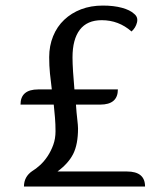

<svg xmlns="http://www.w3.org/2000/svg" viewBox="-20 -683 594 703"><path d="M55.1 -300Q55.1 -355.6 120.2 -355.6H169.7Q165.7 -385.9 162.9 -414.1Q160.1 -442.4 160.1 -473.7Q160.1 -515.2 174.5 -550.5Q188.9 -585.9 215.2 -610.6Q241.4 -635.4 277 -649Q312.6 -662.6 356.6 -662.6Q396.5 -662.6 426.3 -654.5Q456.1 -646.5 471.2 -632.3Q486.4 -620.2 481.6 -600.8Q476.8 -581.3 461.6 -567.7Q414.6 -609.1 352.5 -609.1Q299 -609.1 272.2 -574Q245.5 -538.9 245.5 -472.7Q245.5 -452 247.5 -420.2Q249.5 -388.4 252.5 -355.6H411.6Q411.6 -300 347 -300H258.1Q260.1 -269.7 262.9 -246.5Q265.7 -223.2 265.7 -212.6Q265.7 -154.5 248 -119.4Q230.3 -84.3 190.4 -55.1H444.9Q511.1 -55.1 511.1 0H67.7Q67.7 -35.9 98 -56.6Q111.6 -64.6 126.8 -78.5Q141.9 -92.4 154.3 -111.1Q166.7 -129.8 175 -152.5Q183.3 -175.3 183.3 -202.5Q183.3 -227.8 181.3 -252.3Q179.3 -276.8 176.8 -300Z"/></svg>

Font: Myanmar KatKuu
Style: Regular
Weight: 400
Designer: Khon Soe Zaw Thu
Foundry: MPUA
Version: Version 1.00 September 13, 2016, initial release